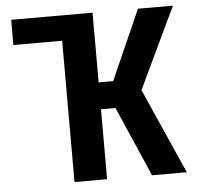

<svg xmlns="http://www.w3.org/2000/svg" viewBox="-51 -752 831 804"><g transform="rotate(-5 364.5 -350.0)"><path d="M25 -594H230V0H367V-294H428L556 0H702L543 -359L705 -700H558L428 -407H367V-700H25Z"/></g></svg>

Font: Finlandica SemiBold
Style: Regular
Weight: 600
Designer: Niklas Ekholm, Juho Hiilivirta, Jaakko Suomalainen
Foundry: Helsinki Type Studio
Version: Version 2.000;Glyphs 3.2 (3202)